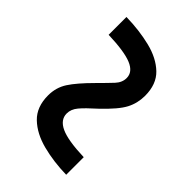

<svg xmlns="http://www.w3.org/2000/svg" viewBox="-26 -616 518 518"><g transform="rotate(-45 233.5 -357.0)"><path d="M26 -264Q27 -313 38 -355.5Q49 -398 74 -424Q99 -450 143 -450Q173 -450 197 -434.5Q221 -419 257 -383Q281 -359 295 -346Q309 -333 326 -333Q349 -333 360.5 -360.5Q372 -388 374 -450H442Q441 -400 430.5 -357.5Q420 -315 395.5 -289.5Q371 -264 327 -264Q299 -264 275 -276.5Q251 -289 214 -328Q189 -356 174.5 -368Q160 -380 144 -380Q120 -380 107.5 -353Q95 -326 93 -264Z"/></g></svg>

Font: Noto Serif Hebrew Condensed
Style: Bold
Weight: 700
Width: 3
Designer: Monotype Design Team
Foundry: Monotype Imaging Inc.
Version: Version 2.004; ttfautohint (v1.8.4.7-5d5b)